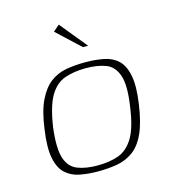

<svg xmlns="http://www.w3.org/2000/svg" viewBox="-90 -640 646 720"><g transform="rotate(-15 232.5 -280.0)"><path d="M204 5Q165 5 132.5 -1.5Q100 -8 78 -28.5Q56 -49 48 -90Q40 -131 50 -199Q59 -268 79 -309Q99 -350 126.5 -370.5Q154 -391 188 -397Q222 -403 262 -403Q301 -403 334 -396.5Q367 -390 388.5 -369.5Q410 -349 418 -308Q426 -267 416 -199Q406 -129 387 -88Q368 -47 340 -27Q312 -7 278 -1Q244 5 204 5ZM207 -17Q254 -17 289 -29.5Q324 -42 347.5 -80.5Q371 -119 382 -199Q394 -279 381 -317.5Q368 -356 336.5 -368.5Q305 -381 258 -381Q212 -381 176.5 -368.5Q141 -356 118 -317.5Q95 -279 83 -199Q73 -119 85.5 -80.5Q98 -42 130 -29.5Q162 -17 207 -17ZM269 -460 179 -544 203 -565 289 -460Z"/></g></svg>

Font: Genos ExtraLight
Style: Italic
Weight: 250
Italic angle: -8°
Designer: Robert E. Leuschke
Foundry: Robert E. Leuschke
Version: Version 1.010